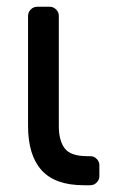

<svg xmlns="http://www.w3.org/2000/svg" viewBox="-20 -548 389 568"><path d="M154 -501V-175Q154 -132 171.5 -109Q189 -86 238 -86H247Q258 -86 266 -78Q274 -70 274 -59V-27Q274 -16 266 -8Q258 0 247 0H228Q143 0 103 -44.5Q63 -89 63 -175V-501Q63 -512 71 -520Q79 -528 90 -528H127Q138 -528 146 -520Q154 -512 154 -501Z"/></svg>

Font: Contemporary
Style: Regular
Weight: 400
Designer: Victor Tran
Foundry: Victor Tran
Version: Version 1.100